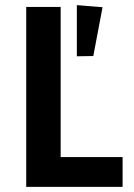

<svg xmlns="http://www.w3.org/2000/svg" viewBox="-20 -727 520 747"><path d="M216 -116H457V0H82V-700H216ZM279 -707 379 -699 343 -509 279 -508Z"/></svg>

Font: Tilda Sans Bold
Style: Regular
Weight: 700
Designer: ParaType Ltd
Foundry: ParaType Ltd
Version: Version 1.009